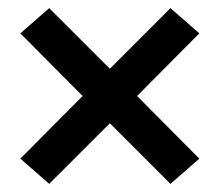

<svg xmlns="http://www.w3.org/2000/svg" viewBox="-20 -576 540 472"><path d="M101 -124 30 -186 183 -340 30 -494 101 -556 250 -407 399 -556 470 -494 317 -340 470 -186 399 -124 250 -273Z"/></svg>

Font: Iosevka Slab Semibold
Style: Regular
Weight: 600
Monospace: yes
Designer: Belleve Invis
Foundry: Belleve Invis
Version: Version 11.1.1; ttfautohint (v1.8.3)